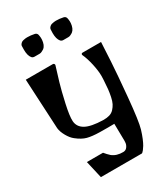

<svg xmlns="http://www.w3.org/2000/svg" viewBox="-219 -1004 961 1102"><g transform="rotate(-30 261.5 -453.5)"><path d="M212.4 -887.2Q214.8 -877 215.6 -864.7Q216.3 -852.5 213.1 -836.9Q210 -821.3 201.7 -810.1Q196.3 -803.7 191.9 -800.8L178.7 -793.5Q170.9 -789.6 163.6 -789.6H163.1H130.9H129.9Q118.7 -789.6 111.8 -797.4Q96.7 -815.4 96.7 -854.5L97.2 -878.4Q97.2 -881.8 97.7 -882.8Q99.6 -889.6 106.4 -895.8Q113.3 -901.9 120.1 -903.3Q135.7 -907.2 147.9 -907.2Q171.9 -907.2 196.3 -901.9Q209 -898.9 212.4 -887.2ZM403.3 -887.2Q405.8 -877 406.5 -864.7Q407.2 -852.5 403.8 -836.9Q400.4 -821.3 392.1 -810.1Q386.2 -803.2 382.8 -800.8L369.6 -793.5Q361.8 -789.6 354 -789.6H321.8H320.8Q309.6 -789.6 302.7 -797.4Q287.1 -815.9 287.1 -854.5L288.1 -878.9Q288.1 -881.8 288.6 -882.8Q290.5 -889.6 297.4 -895.8Q304.2 -901.9 311 -903.3Q326.7 -907.2 338.9 -907.2Q362.8 -907.2 387.2 -901.9Q399.9 -898.9 403.3 -887.2ZM199.7 -700.2Q203.6 -700.2 206.5 -697Q209.5 -693.8 209.5 -689.9Q209.5 -688 209 -687Q194.3 -640.6 179.9 -591.8Q165.5 -543 148.9 -468Q132.3 -393.1 134.3 -359.9Q136.7 -320.8 173.1 -300Q209.5 -279.3 290 -277.3Q313.5 -276.9 331.3 -282.2Q349.1 -287.6 361.3 -300.8Q373.5 -314 381.3 -329.3Q389.2 -344.7 394.3 -369.6Q399.4 -394.5 401.9 -417.5Q404.3 -440.4 406.2 -474.6Q407.2 -489.3 407.2 -501Q407.2 -535.6 397 -582Q386.7 -628.4 372.1 -659.7Q371.1 -661.6 371.1 -663.6Q371.1 -667 373.3 -669.4Q375.5 -671.9 378.9 -671.9H502.4Q500 -622.1 495.6 -545.2Q491.2 -468.3 477.3 -318.6Q463.4 -168.9 449.7 -122.6Q440.9 -93.3 431.2 -70.1Q421.4 -46.9 413.8 -34.4Q406.2 -22 399.7 -13.7Q393.1 -5.4 389.6 -2.9L385.7 -0.5H113.8L87.4 -115.7H194.3Q209 -97.7 225.1 -83Q253.4 -60.1 298.3 -61Q314.9 -61.5 324.2 -74.7Q333.5 -87.9 334.5 -100.6L335.4 -113.8L333.5 -227.1Q296.9 -226.1 237.3 -227.1Q187 -228 156.5 -236.1Q126 -244.1 91.8 -271.5Q72.3 -286.6 56.2 -315.2Q40 -343.8 37.1 -368.7L20 -700.2Z"/></g></svg>

Font: Some Time Later
Style: Regular
Weight: 400
Version: Version 003.300